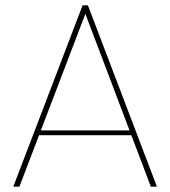

<svg xmlns="http://www.w3.org/2000/svg" viewBox="-20 -703 641 723"><path d="M291 -683H311L571 0H548L295 -668H308L53 0H30ZM117 -194 123 -212H477L484 -194Z"/></svg>

Font: Poppins Devanagari Thin
Style: Regular
Weight: 100
Designer: Ninad Kale (Devanagari), Jonny Pinhorn (Latin)
Foundry: Indian Type Foundry
Version: 4.005